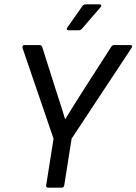

<svg xmlns="http://www.w3.org/2000/svg" viewBox="-20 -862 627 882"><path d="M200 0Q196 0 193.5 -3Q191 -6 192 -10L226 -225L83 -643Q82 -648 84.5 -651.5Q87 -655 91 -655H162Q171 -655 174 -646L238 -444Q249 -412 259 -379.5Q269 -347 279 -315H280Q300 -347 319.5 -379Q339 -411 360 -443L491 -647Q496 -655 504 -655H580Q585 -655 586.5 -651.5Q588 -648 585 -643L309 -225L275 -10Q273 0 264 0ZM294 -723Q289 -723 287 -726.5Q285 -730 289 -735L357 -832Q363 -842 374 -842H437Q443 -842 445 -838Q447 -834 442 -829L359 -733Q355 -728 351.5 -725.5Q348 -723 343 -723Z"/></svg>

Font: Sofia Sans Hairline
Style: Italic
Weight: 1
Italic angle: -9°
Designer: Botio Nikoltchev, Ani Petrova
Foundry: lettersoup
Version: Version 4.102